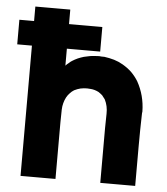

<svg xmlns="http://www.w3.org/2000/svg" viewBox="-52 -757 709 813"><g transform="rotate(5 302.5 -350.0)"><path d="M213.9 -471.7Q219.7 -478.5 226.6 -483.4Q232.4 -489.3 240.2 -494.1Q251 -501 263.7 -506.8Q275.4 -511.7 288.1 -515.6Q315.4 -522.5 335 -523.4Q354.5 -524.4 352.5 -524.4Q358.4 -523.4 364.3 -523.4Q370.1 -523.4 375 -523.4Q396.5 -520.5 417 -514.6Q436.5 -508.8 455.1 -498Q476.6 -485.4 493.2 -469.7Q509.8 -453.1 522.5 -432.6Q554.7 -375 555.7 -306.6Q555.7 -302.7 554.7 -298.8Q552.7 -225.6 552.7 -159.2Q552.7 -134.8 552.7 -110.4Q552.7 -85.9 552.7 -61.5Q552.7 -43 552.7 -25.4Q552.7 -7.8 552.7 9.8Q550.8 9.8 547.9 9.8Q545.9 9.8 543 9.8Q528.3 9.8 513.7 9.8Q499 9.8 484.4 9.8Q474.6 9.8 463.9 9.8Q454.1 9.8 444.3 9.8Q433.6 9.8 423.8 9.8Q414.1 9.8 404.3 9.8Q404.3 7.8 404.3 4.9Q404.3 2.9 404.3 0Q404.3 -33.2 404.3 -66.4Q404.3 -99.6 404.3 -132.8Q404.3 -155.3 404.3 -177.7Q404.3 -200.2 404.3 -222.7Q404.3 -252 405.3 -284.2Q406.2 -316.4 392.6 -343.8Q386.7 -352.5 379.9 -360.4Q372.1 -367.2 363.3 -373Q345.7 -381.8 329.1 -382.8Q312.5 -383.8 314.5 -383.8Q299.8 -383.8 286.1 -380.9Q273.4 -377.9 259.8 -371.1Q250 -365.2 242.2 -356.4Q234.4 -348.6 228.5 -337.9Q215.8 -313.5 214.8 -285.2Q213.9 -257.8 213.9 -230.5Q213.9 -208 213.9 -184.6Q213.9 -162.1 213.9 -139.6Q213.9 -118.2 213.9 -96.7Q213.9 -75.2 213.9 -53.7Q213.9 -38.1 213.9 -21.5Q213.9 -5.9 213.9 9.8Q211.9 9.8 209 9.8Q206.1 9.8 204.1 9.8Q189.5 9.8 174.8 9.8Q160.2 9.8 145.5 9.8Q135.7 9.8 125 9.8Q115.2 9.8 105.5 9.8Q94.7 9.8 85 9.8Q75.2 9.8 65.4 9.8Q65.4 7.8 65.4 4.9Q65.4 2.9 65.4 0Q65.4 -63.5 65.4 -126Q65.4 -188.5 65.4 -252Q65.4 -294.9 65.4 -337.9Q65.4 -381.8 65.4 -424.8Q65.4 -454.1 65.4 -484.4Q65.4 -514.6 65.4 -543.9Q60.5 -543.9 55.7 -543.9Q51.8 -543.9 46.9 -543.9Q42 -543.9 37.1 -543.9Q32.2 -543.9 27.3 -543.9Q21.5 -543.9 15.6 -543.9Q8.8 -543.9 2.9 -543.9Q2.9 -546.9 2.9 -548.8Q2.9 -551.8 2.9 -553.7Q2.9 -563.5 2.9 -573.2Q2.9 -583 2.9 -591.8Q2.9 -598.6 2.9 -605.5Q2.9 -612.3 2.9 -618.2Q2.9 -626 2.9 -632.8Q2.9 -640.6 2.9 -648.4Q5.9 -648.4 7.8 -648.4Q10.7 -648.4 12.7 -648.4Q20.5 -648.4 27.3 -648.4Q34.2 -648.4 41 -648.4Q45.9 -648.4 50.8 -648.4Q55.7 -648.4 60.5 -648.4Q61.5 -648.4 62.5 -648.4Q63.5 -648.4 65.4 -648.4Q65.4 -652.3 65.4 -657.2Q65.4 -662.1 65.4 -666Q65.4 -670.9 65.4 -675.8Q65.4 -680.7 65.4 -685.5Q65.4 -691.4 65.4 -698.2Q65.4 -704.1 65.4 -710Q67.4 -710 70.3 -710Q72.3 -710 75.2 -710Q89.8 -710 104.5 -710Q119.1 -710 133.8 -710Q143.6 -710 153.3 -710Q164.1 -710 173.8 -710Q183.6 -710 194.3 -710Q204.1 -710 213.9 -710Q213.9 -707 213.9 -705.1Q213.9 -702.1 213.9 -700.2Q213.9 -693.4 213.9 -685.5Q213.9 -678.7 213.9 -671.9Q213.9 -667 213.9 -662.1Q213.9 -657.2 213.9 -652.3Q213.9 -651.4 213.9 -650.4Q213.9 -649.4 213.9 -648.4Q227.5 -648.4 241.2 -648.4Q254.9 -648.4 268.6 -648.4Q279.3 -648.4 290 -648.4Q300.8 -648.4 312.5 -648.4Q323.2 -648.4 334 -648.4Q344.7 -648.4 355.5 -648.4Q355.5 -645.5 355.5 -642.6Q355.5 -640.6 355.5 -637.7Q355.5 -628.9 355.5 -619.1Q355.5 -609.4 355.5 -599.6Q355.5 -592.8 355.5 -586.9Q355.5 -580.1 355.5 -573.2Q355.5 -566.4 355.5 -558.6Q355.5 -551.8 355.5 -543.9Q352.5 -543.9 349.6 -543.9Q347.7 -543.9 344.7 -543.9Q329.1 -543.9 312.5 -543.9Q296.9 -543.9 281.2 -543.9Q269.5 -543.9 258.8 -543.9Q248 -543.9 237.3 -543.9Q231.4 -543.9 225.6 -543.9Q219.7 -543.9 213.9 -543.9Q213.9 -534.2 213.9 -523.4Q213.9 -513.7 213.9 -503.9Q213.9 -498 213.9 -492.2Q213.9 -486.3 213.9 -480.5Q213.9 -478.5 213.9 -476.6Q213.9 -473.6 213.9 -471.7Z"/></g></svg>

Font: LeFont
Style: Bold
Weight: 800
Designer: Leryon MEDIA
Version: Version 1.0